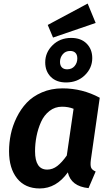

<svg xmlns="http://www.w3.org/2000/svg" viewBox="-20 -1042 611 1078"><path d="M472.2 -1022 517.1 -913.1 277.8 -831.1 248 -901.9ZM379.9 -829.1Q434.6 -829.1 466.3 -797.4Q498 -765.6 498 -715.8Q498 -660.2 456.3 -619.6Q414.6 -579.1 351.1 -579.1Q296.4 -579.1 265.1 -610.6Q233.9 -642.1 233.9 -691.9Q233.9 -747.6 275.4 -788.3Q316.9 -829.1 379.9 -829.1ZM374 -755.9Q347.7 -755.9 332.3 -737.3Q316.9 -718.8 316.9 -694.8Q316.9 -674.3 327.4 -663.6Q337.9 -652.8 356.9 -652.8Q383.3 -652.8 398.7 -670.9Q414.1 -689 414.1 -713.9Q414.1 -734.4 403.6 -745.1Q393.1 -755.9 374 -755.9ZM331.1 -545.9Q442.4 -545.9 540 -493.2L490.2 -145Q486.3 -115.7 491.2 -101.8Q496.1 -87.9 517.1 -79.1L477.1 14.2Q378.9 4.4 360.8 -74.2Q296.4 16.1 203.1 16.1Q121.1 16.1 75.9 -40.3Q30.8 -96.7 30.8 -192.9Q30.8 -240.2 40.5 -287.6Q50.3 -335 73.2 -382.1Q96.2 -429.2 129.9 -465.1Q163.6 -501 215.6 -523.4Q267.6 -545.9 331.1 -545.9ZM328.1 -442.9Q288.6 -442.9 258.1 -419.2Q227.5 -395.5 210.4 -357.4Q193.4 -319.3 185.1 -277.3Q176.8 -235.4 176.8 -192.9Q176.8 -89.8 245.1 -89.8Q275.4 -89.8 301.8 -110.1Q328.1 -130.4 355 -168.9L393.1 -431.2Q363.8 -442.9 328.1 -442.9Z"/></svg>

Font: FiraGO SemiBold
Style: Italic
Weight: 600
Italic angle: -8°
Designer: bBox Type GmbH
Foundry: bBox Type GmbH
Version: Version 1.001;PS 001.001;hotconv 1.0.88;makeotf.lib2.5.64775